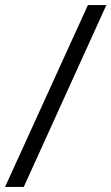

<svg xmlns="http://www.w3.org/2000/svg" viewBox="-46 -609 441 760"><path d="M302 -589H375L48 131H-26Z"/></svg>

Font: Podkova
Style: Regular
Weight: 400
Designer: Ilya Yudin
Foundry: Cyreal (www.cyreal.org)
Version: Version 2.103